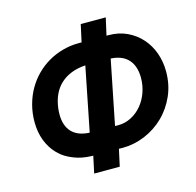

<svg xmlns="http://www.w3.org/2000/svg" viewBox="-111 -855 1018 999"><g transform="rotate(-15 398.5 -355.0)"><path d="M522.9 -647H524.4H533.2Q588.9 -647 633.3 -626Q677.7 -605 709.2 -569.6Q740.7 -534.2 757.6 -487.1Q774.4 -439.9 774.4 -387.2Q774.4 -316.4 747.8 -256.6Q721.2 -196.8 676.5 -153.6Q631.8 -110.4 573.5 -85.9Q515.1 -61.5 451.7 -61.5Q447.8 -61.5 444.6 -61.8Q441.4 -62 437.5 -62H433.1L413.1 29.3H275.4L294.9 -62H286.6Q258.8 -63 235.1 -67.6Q211.4 -72.3 190.9 -80.6Q170.4 -88.4 150.1 -100.6Q129.9 -112.8 111.3 -131.8Q79.1 -165 62 -210.2Q44.9 -255.4 44.9 -309.6Q44.9 -358.4 56.9 -402.6Q68.8 -446.8 90.3 -484.1Q111.8 -521.5 142.1 -551.8Q172.4 -582 208.7 -603Q245.1 -624 286.9 -635.5Q328.6 -647 373 -647H382.3H388.7L409.2 -740.2H543.9ZM513.2 -526.4 444.3 -182.1 445.8 -181.6Q449.7 -181.2 452.9 -181.2Q456.1 -181.2 460 -181.2Q498.5 -181.2 531.5 -198.2Q564.5 -215.3 588.6 -244.1Q612.8 -272.9 626.2 -310.5Q639.6 -348.1 639.6 -389.2Q639.6 -450.7 609.1 -486.1Q578.6 -521.5 518.1 -526.4ZM376.5 -526.4Q293.9 -521 243.7 -475.8Q193.4 -430.7 182.6 -346.7Q181.6 -338.4 181.2 -330.6Q180.7 -322.8 180.7 -314.9Q180.7 -253.9 211.7 -220.2Q242.7 -186.5 302.7 -182.6H308.1Z"/></g></svg>

Font: RobotoInd
Style: Bold Italic
Weight: 700
Italic angle: -12°
Designer: Google
Version: Version 2.001150; 2014